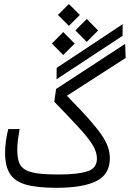

<svg xmlns="http://www.w3.org/2000/svg" viewBox="-20 -920 637 943"><path d="M257.3 2.4Q160.2 2.4 105.2 -13.9Q50.3 -30.3 27.6 -68.1Q4.9 -106 4.9 -169.9Q4.9 -223.6 20.5 -286.1H76.2Q70.8 -254.9 67.9 -231.9Q64.9 -209 64.9 -185.1Q64.9 -149.9 72.3 -126.2Q79.6 -102.5 100.6 -88.6Q121.6 -74.7 161.9 -68.8Q202.1 -63 268.6 -63Q358.9 -63 407.5 -77.9Q456.1 -92.8 456.1 -141.1Q456.1 -173.3 434.6 -208.5Q413.1 -243.7 366.9 -293.7Q320.8 -343.8 246.6 -420.4L255.4 -482.9L594.7 -704.6L597.2 -635.3L308.6 -449.7Q371.1 -386.2 411.9 -340.6Q452.6 -294.9 476.3 -261Q500 -227.1 509.8 -199Q519.5 -170.9 519.5 -142.6Q519.5 -64 453.6 -30.8Q387.7 2.4 257.3 2.4ZM257.8 -530.8 258.3 -586.4 582.5 -801.3 582 -744.1ZM406.2 -714.4 350.1 -770.5 406.2 -826.7 461.9 -770.5ZM290.5 -649.9 234.9 -706.1 290.5 -762.7 346.7 -706.1ZM318.4 -793 264.6 -846.7 318.4 -900.4 372.1 -846.7Z"/></svg>

Font: CaskaydiaCove NFP Light
Style: Regular
Weight: 300
Designer: Aaron Bell
Foundry: Saja Typeworks
Version: Version 2111.001; VTT 6.35;Nerd Fonts 3.1.1